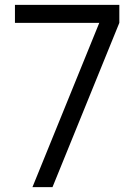

<svg xmlns="http://www.w3.org/2000/svg" viewBox="-20 -770 563 790"><path d="M388.5 -676H41.5V-750H471V-676L196 0H113.5Z"/></svg>

Font: Russisch Sans
Style: Regular
Weight: 400
Designer: Michael Sharanda (font) & Cristiano Sobral (main changes)
Foundry: Michael Sharanda
Version: Version 2.00;October 25, 2020;FontCreator 13.0.0.2681 64-bit